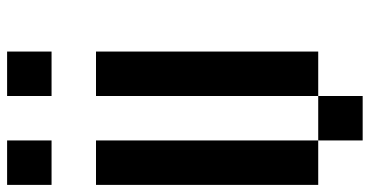

<svg xmlns="http://www.w3.org/2000/svg" viewBox="-270 -770 1040 540"><g transform="rotate(-90 250.0 -500.0)"><path d="M0 -125V-750H125V-125ZM0 -875V-1000H125V-875ZM125 -125H250V0H125ZM250 -125V-750H375V-125ZM250 -875V-1000H375V-875Z"/></g></svg>

Font: GalmuriMono7 Regular
Style: Regular
Weight: 400
Designer: Lee Minseo (quiple)
Version: Version 2.399;hotconv 1.1.1;makeotfexe 2.6.0 DEVELOPMENT